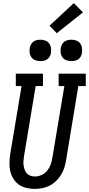

<svg xmlns="http://www.w3.org/2000/svg" viewBox="-20 -1210 573 1238"><path d="M203 8Q176 8 149 1.5Q122 -5 101 -20Q80 -35 66 -58Q52 -81 46 -107Q40 -133 41 -161Q42 -189 46 -217L119 -655H82V-735H257V-655H210L135 -204Q133 -189 131.5 -174Q130 -159 132 -144.5Q134 -130 139 -116Q144 -102 153 -92Q162 -82 176 -77Q190 -72 205 -72Q227 -72 248 -81.5Q269 -91 283.5 -108.5Q298 -126 306 -147Q314 -168 317 -189L395 -655H358V-735H533V-655H485L406 -176Q402 -152 394.5 -128Q387 -104 373.5 -82.5Q360 -61 341 -42.5Q322 -24 299 -12.5Q276 -1 251.5 3.5Q227 8 203 8ZM440 -816Q424 -816 408.5 -821.5Q393 -827 383.5 -839.5Q374 -852 371.5 -868.5Q369 -885 372 -902Q374 -913 380 -924Q386 -935 396 -942Q406 -949 417.5 -951.5Q429 -954 440 -954Q457 -954 472 -948.5Q487 -943 496.5 -930.5Q506 -918 508.5 -901.5Q511 -885 508 -868Q507 -857 501 -846Q495 -835 485 -828Q475 -821 463.5 -818.5Q452 -816 440 -816ZM240 -816Q224 -816 208.5 -821.5Q193 -827 183.5 -839.5Q174 -852 171.5 -868.5Q169 -885 172 -902Q174 -913 180 -924Q186 -935 196 -942Q206 -949 217.5 -951.5Q229 -954 240 -954Q257 -954 272 -948.5Q287 -943 296.5 -930.5Q306 -918 308.5 -901.5Q311 -885 308 -868Q307 -857 301 -846Q295 -835 285 -828Q275 -821 263.5 -818.5Q252 -816 240 -816ZM346 -996 299 -1044 456 -1190 515 -1130Z"/></svg>

Font: Iosevka Curly Slab MdObl
Style: Regular
Weight: 500
Italic angle: -9°
Monospace: yes
Designer: Belleve Invis
Foundry: Belleve Invis
Version: Version 11.0.0; ttfautohint (v1.8.3)